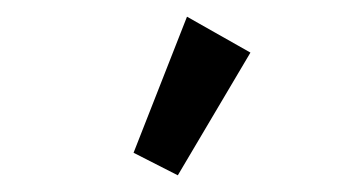

<svg xmlns="http://www.w3.org/2000/svg" viewBox="-20 -723 415 230"><path d="M193 -513 280 -660 204 -703 140 -540Z"/></svg>

Font: Inconsolata Condensed
Style: Bold
Weight: 700
Width: 3
Monospace: yes
Designer: Raph Levien, Cyreal, Brenton Simpson
Foundry: Raph Levien, Cyreal, Google
Version: Version 3.100